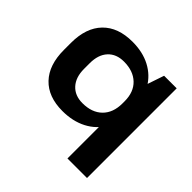

<svg xmlns="http://www.w3.org/2000/svg" viewBox="-179 -730 1090 1090"><g transform="rotate(45 365.5 -185.0)"><path d="M291 10Q177 10 114.5 -55.5Q52 -121 52 -242V-298Q52 -419 115.5 -484.5Q179 -550 295 -550Q377 -550 438 -518Q499 -486 533 -427.5Q567 -369 567 -289V-255Q567 -174 533 -114.5Q499 -55 436.5 -22.5Q374 10 291 10ZM340 -102Q416 -102 459 -144.5Q502 -187 502 -262V-279Q502 -353 458.5 -394.5Q415 -436 340 -436Q279 -436 244 -398Q209 -360 209 -292V-246Q209 -179 244 -140.5Q279 -102 340 -102ZM659 -540V180H502V-375L558 -540Z"/></g></svg>

Font: Pathway Extreme 72pt
Style: Bold
Weight: 700
Designer: Eduardo Rodriguez Tunni
Foundry: Eduardo Rodriguez Tunni
Version: Version 1.001;gftools[0.9.26]